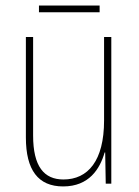

<svg xmlns="http://www.w3.org/2000/svg" viewBox="-20 -660 498 690"><path d="M338 -640H120V-616H338ZM380 -527H354V-227C354 -82 296 -15 208 -15C138 -15 99 -62 99 -173V-527H73V-166C73 -49 117 10 207 10C300 10 339 -53 356 -112H358L360 0H380Z"/></svg>

Font: Noto Sans Myanmar UI Condensed Thin
Style: Regular
Weight: 100
Width: 3
Designer: Monotype Design Team
Foundry: Monotype Imaging Inc.
Version: Version 2.103